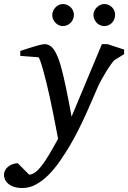

<svg xmlns="http://www.w3.org/2000/svg" viewBox="-100 -716 644 965"><path d="M474.1 -413.1Q468.3 -407.2 457 -391.6Q445.8 -376 433.8 -356.4Q421.9 -336.9 410.4 -316.2Q398.9 -295.4 392.1 -279.8Q381.3 -255.9 366.9 -221.7Q352.5 -187.5 334.7 -148.2Q316.9 -108.9 295.9 -66.7Q274.9 -24.4 251 16.1Q227.5 55.7 200.9 94Q174.3 132.3 144.5 162.4Q114.7 192.4 81.8 210.7Q48.8 229 13.2 229Q-14.2 229 -32.2 222.2Q-50.3 215.3 -61 205.3Q-71.8 195.3 -75.9 183.8Q-80.1 172.4 -80.1 163.1Q-80.1 151.9 -75 141.4Q-69.8 130.9 -60.5 122.8Q-51.3 114.7 -38.6 109.9Q-25.9 105 -11.2 104L46.9 162.1Q62.5 160.6 77.6 149.7Q92.8 138.7 109.6 116.7Q126.5 94.7 146.5 61.5Q166.5 28.3 191.9 -18.1Q190.9 -23.9 187 -44.2Q183.1 -64.5 177.5 -93.5Q171.9 -122.6 164.8 -157.7Q157.7 -192.9 149.9 -229Q142.1 -264.2 133.5 -299.6Q125 -335 116.9 -363.3Q108.9 -391.6 102.5 -409.7Q96.2 -427.7 92.8 -428.2L2 -435.1V-460L15.6 -464.4Q25.4 -467.8 37.1 -471.4Q48.8 -475.1 62 -479.2Q75.2 -483.4 86.9 -486.6Q98.6 -489.7 108.2 -491.9Q117.7 -494.1 122.1 -494.1Q138.2 -494.1 150.4 -486.6Q162.6 -479 172.1 -464.8Q181.6 -450.7 189.7 -430.9Q197.8 -411.1 205.1 -386.2Q217.8 -341.8 231.4 -276.1Q245.1 -210.4 259.8 -129.9L412.1 -494.1H440.9L523.9 -466.8V-443.8ZM271.5 -641.1Q271.5 -629.9 267.1 -619.6Q262.7 -609.4 255.1 -601.6Q247.6 -593.8 237.5 -589.4Q227.5 -585 216.3 -585Q205.6 -585 195.8 -589.4Q186 -593.8 178.7 -601.6Q171.4 -609.4 167 -619.1Q162.6 -628.9 162.6 -640.1Q162.6 -650.9 167 -660.9Q171.4 -670.9 178.7 -678.7Q186 -686.5 195.8 -691.2Q205.6 -695.8 216.3 -695.8Q227.5 -695.8 237.5 -691.4Q247.6 -687 255.1 -679.7Q262.7 -672.4 267.1 -662.4Q271.5 -652.3 271.5 -641.1ZM478.5 -641.1Q478.5 -629.9 474.4 -619.6Q470.2 -609.4 462.9 -601.6Q455.6 -593.8 445.6 -589.4Q435.5 -585 424.3 -585Q413.1 -585 403.1 -589.4Q393.1 -593.8 385.7 -601.6Q378.4 -609.4 374 -619.6Q369.6 -629.9 369.6 -641.1Q369.6 -651.4 374.3 -661.4Q378.9 -671.4 386.5 -679Q394 -686.5 404.1 -691.2Q414.1 -695.8 424.3 -695.8Q435.5 -695.8 445.6 -691.4Q455.6 -687 462.9 -679.7Q470.2 -672.4 474.4 -662.4Q478.5 -652.3 478.5 -641.1Z"/></svg>

Font: Charis SIL Afr
Style: Italic
Weight: 400
Italic angle: -11°
Foundry: SIL International
Version: Version 5.000